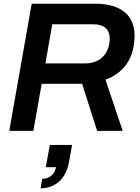

<svg xmlns="http://www.w3.org/2000/svg" viewBox="-20 -706 757 1036"><path d="M30 0H160L205 -254H423L504 0H642L549 -276C652 -314 706 -396 706 -515C706 -620 636 -686 493 -686H151ZM225 -364 262 -575H483C542 -575 572 -547 572 -498C572 -416 517 -364 443 -364ZM199 310C267 310 334 270 352 170L369 76H249L227 196H282C277 228 251 259 208 259Z"/></svg>

Font: Archivo SemiBold
Style: Italic
Weight: 600
Italic angle: -10°
Designer: Hector Gatti
Foundry: Omnibus-Type
Version: Version 2.001